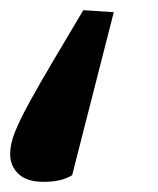

<svg xmlns="http://www.w3.org/2000/svg" viewBox="-35 -224 312 378"><path d="M189 -200 107 121Q95 128 81.5 131Q68 134 51 134Q18 134 1.5 118.5Q-15 103 -15 79Q-15 59 -5 34.5Q5 10 24 -24.5Q43 -59 72 -108L129 -204Z"/></svg>

Font: Source Serif 4
Style: Bold Italic
Weight: 700
Italic angle: -12°
Designer: Frank Grießhammer
Foundry: Adobe Systems Incorporated
Version: Version 4.004;hotconv 1.0.116;makeotfexe 2.5.65601